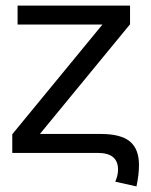

<svg xmlns="http://www.w3.org/2000/svg" viewBox="-20 -548 540 688"><path d="M24 -67 347 -460H43V-528H446V-461L123 -68H341Q413 -68 445.5 -41Q478 -14 478 43Q478 78 469 120L393 103Q403 80 403 60Q403 0 331 0H24Z"/></svg>

Font: Libra Sans
Style: Regular
Weight: 400
Foundry: Context Ltd
Version: Version 1.000; ttfautohint (v1.3)